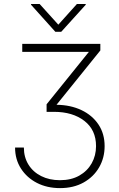

<svg xmlns="http://www.w3.org/2000/svg" viewBox="-20 -760 608 982"><path d="M287.1 202.1Q220.7 202.1 168.9 175.5Q117.2 148.9 87.2 102.1Q57.1 55.2 57.1 -5.4H102.1Q102.1 43.9 125.5 81.8Q148.9 119.6 190.7 140.6Q232.4 161.6 286.6 161.6Q344.2 161.6 385.5 138.2Q426.8 114.7 449 75.2Q471.2 35.6 471.2 -12.7Q471.2 -95.7 411.4 -141.8Q351.6 -188 255.9 -188H218.3V-226.6L434.1 -494.1V-494.6H93.8V-535.6H493.2V-502L269.5 -224.6V-224.1Q341.3 -223.1 396.7 -196.8Q452.1 -170.4 483.6 -123.3Q515.1 -76.2 515.1 -12.7Q515.1 47.4 486.8 96.2Q458.5 145 407.2 173.6Q356 202.1 287.1 202.1ZM182.6 -739.7 278.3 -633.8 373.5 -739.7H418.5V-735.8L293 -597.2H263.2L138.7 -735.8V-739.7Z"/></svg>

Font: Inter Display Extra Light
Style: Regular
Weight: 200
Designer: Rasmus Andersson
Foundry: rsms
Version: Version 4.000;git-4fc901f